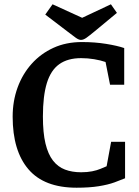

<svg xmlns="http://www.w3.org/2000/svg" viewBox="-20 -860 649 895"><path d="M337 15Q186 15 112.5 -71Q39 -157 39 -316Q39 -389 62 -452Q85 -515 127.5 -562.5Q170 -610 229 -637Q288 -664 362 -664Q422 -664 474.5 -655.5Q527 -647 559 -636V-465H493L472 -571Q449 -579 419 -584Q389 -589 358 -589Q296 -589 256.5 -561Q217 -533 198.5 -473Q180 -413 180 -317Q180 -241 192 -191Q204 -141 227 -111.5Q250 -82 283 -69.5Q316 -57 358 -57Q387 -57 409.5 -61.5Q432 -66 448.5 -73Q465 -80 477 -85L498 -199H563V-29Q544 -21 514 -10Q484 1 440.5 8Q397 15 337 15ZM357 -674Q347 -674 332.5 -684.5Q318 -695 296 -712L191 -792L225 -840L363 -777L497 -840L525 -800L420 -713Q397 -694 383 -684Q369 -674 357 -674Z"/></svg>

Font: Faustina Light SemiBold
Style: Regular
Weight: 600
Version: Version 1.200